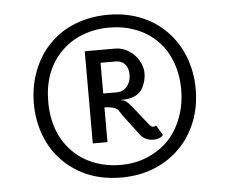

<svg xmlns="http://www.w3.org/2000/svg" viewBox="-47 -776 856 716"><g transform="rotate(-5 381.0 -417.5)"><path d="M684 -418Q684 -351 661.5 -295Q639 -239 600 -200Q560 -159 504 -136Q448 -113 380 -113Q247 -113 162 -198Q121 -239 99.5 -295.5Q78 -352 78 -416Q78 -481 100 -538Q122 -595 162 -636Q204 -679 261 -700.5Q318 -722 382 -722Q448 -722 503.5 -700Q559 -678 600 -636Q641 -594 662.5 -537.5Q684 -481 684 -418ZM630 -421Q630 -475 612.5 -523Q595 -571 561 -605Q527 -639 481 -656.5Q435 -674 382 -674Q329 -674 282 -656Q235 -638 201 -603Q132 -533 132 -418Q132 -302 201 -231Q235 -196 281.5 -178Q328 -160 381 -160Q437 -160 483 -180Q529 -200 561 -233Q594 -268 612 -317Q630 -366 630 -421ZM525 -295 547 -258Q543 -251 532.5 -247Q522 -243 510 -243Q498 -243 484.5 -248.5Q471 -254 462 -266L403 -344Q402 -345 392 -361.5Q382 -378 339 -379V-249H284V-594H398Q425 -594 448.5 -579Q472 -564 485.5 -540.5Q499 -517 499 -493Q499 -467 486.5 -441.5Q474 -416 446 -407Q429 -401 396 -401Q410 -401 420 -394.5Q430 -388 442 -373L496 -305Q506 -291 514 -291Q520 -291 525 -295ZM443 -493Q443 -518 430 -532Q417 -546 396 -546H339V-431H390Q414 -431 428.5 -449Q443 -467 443 -493Z"/></g></svg>

Font: Bellota Text
Style: Regular
Weight: 400
Designer: Kemie Guaida
Foundry: Kemie Guaida
Version: Version 4.001